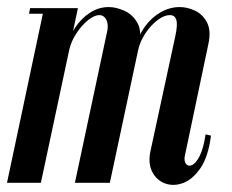

<svg xmlns="http://www.w3.org/2000/svg" viewBox="-46 -518 658 544"><path d="M61.2 0 142.5 -381.8Q149 -412.8 166.4 -439.1Q183.8 -465.5 208.6 -481.8Q233.5 -498 262 -498Q283 -498 306.4 -487.5Q329.8 -477 343.1 -453.5Q356.5 -430 348.2 -391.2L265.2 0H166.2L257.2 -427Q260.8 -442.5 258.2 -453.4Q255.8 -464.2 249.6 -469.8Q243.5 -475.2 235.5 -475.2Q225 -475.2 212.1 -467Q199.2 -458.8 186.5 -444.5Q173.8 -430.2 163.9 -412.4Q154 -394.5 150 -376L69.8 0ZM-26.2 0 78.8 -495H174.8L69.8 0ZM36.2 -479 39.2 -495H78.8L75.8 -479ZM256.8 0 338.2 -382.2Q345.8 -417 364.9 -443.1Q384 -469.2 409.8 -483.6Q435.5 -498 463.2 -498Q485 -498 506.9 -487.6Q528.8 -477.2 540.6 -454.2Q552.5 -431.2 544.5 -393.8L477.5 -75.2Q475 -61.5 481 -53.6Q487 -45.8 497.5 -50Q508 -54.2 519 -74.5Q530 -94.8 536.5 -137.2L551.8 -133.8Q544.2 -74.2 522.2 -42Q500.2 -9.8 473.2 0.4Q446.2 10.5 422.1 1.9Q398 -6.8 385.5 -30.8Q373 -54.8 380.2 -89.2L450.5 -414.5Q457.8 -447.8 453.6 -461.5Q449.5 -475.2 435.5 -475.2Q423 -475.2 409.1 -466.9Q395.2 -458.5 382.1 -444.2Q369 -430 359 -411.8Q349 -393.5 345 -374.2L265.2 0Z"/></svg>

Font: Emberly Black
Style: Italic
Weight: 900
Italic angle: -12°
Designer: Rajesh Rajput
Foundry: Rajesh Rajput
Version: Version 1.000